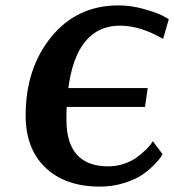

<svg xmlns="http://www.w3.org/2000/svg" viewBox="-20 -680 645 711"><path d="M517 -284H227Q226 -269 226 -237Q226 -64 381 -64Q411 -64 439 -73.5Q467 -83 485.5 -96.5Q504 -110 518.5 -124Q533 -138 540 -148L546 -157L582 -109Q579 -104 574 -96Q569 -88 548.5 -67.5Q528 -47 504 -31Q480 -15 438.5 -2Q397 11 350 11Q222 11 148.5 -59Q75 -129 75 -253Q75 -427 170 -543.5Q265 -660 419 -660Q465 -660 511.5 -647Q558 -634 582 -622L605 -609L584 -536Q499 -585 425 -585Q264 -585 233 -354H527Z"/></svg>

Font: Arsenal
Style: Bold Italic
Weight: 700
Italic angle: -9.10001°
Designer: Andrij Shevchenko
Foundry: Stairsfor
Version: Version 2.001;PS 002.001;hotconv 1.0.88;makeotf.lib2.5.64775